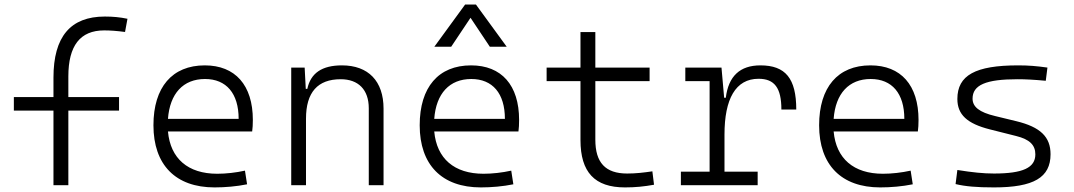

<svg xmlns="http://www.w3.org/2000/svg" viewBox="-20 -815 4728 845"><path d="M215.3 0H280.8V-328.1H503.9V-387.7H280.8V-478.5C280.8 -614.3 333 -681.2 438.5 -681.2C465.3 -681.2 492.7 -679.2 530.3 -674.3L541 -732.4C507.3 -739.3 477.5 -742.2 441.4 -742.2C290 -742.2 215.3 -653.3 215.3 -473.6V-387.7H41V-328.1H215.3Z M924.3 9.8C970.7 9.8 1022 5.4 1067.4 -3.9L1058.1 -64C1018.6 -55.2 974.6 -50.3 936 -50.3C807.1 -50.3 730 -117.2 719.2 -236.3H1089.8C1091.8 -250 1092.8 -268.1 1092.8 -287.1C1092.8 -440.4 1015.1 -527.3 881.3 -527.3C737.8 -527.3 655.3 -431.2 655.3 -263.7C655.3 -89.4 752.9 9.8 924.3 9.8ZM719.2 -292C727.5 -403.3 786.1 -467.3 882.3 -467.3C976.1 -467.3 1030.3 -403.8 1030.3 -292Z M1603 0H1668V-336.9C1668 -458 1601.1 -527.3 1484.9 -527.3C1397 -527.3 1347.2 -493.2 1332.5 -423.8H1325.7L1320.8 -517.6H1261.7V0H1326.7V-292.5C1326.7 -409.2 1378.4 -466.3 1479.5 -466.3C1557.1 -466.3 1603 -420.4 1603 -338.4Z M2096.2 9.8C2142.6 9.8 2193.8 5.4 2239.3 -3.9L2230 -64C2190.4 -55.2 2146.5 -50.3 2107.9 -50.3C1979 -50.3 1901.9 -117.2 1891.1 -236.3H2261.7C2263.7 -250 2264.6 -268.1 2264.6 -287.1C2264.6 -440.4 2187 -527.3 2053.2 -527.3C1909.7 -527.3 1827.1 -431.2 1827.1 -263.7C1827.1 -89.4 1924.8 9.8 2096.2 9.8ZM1891.1 -292C1899.4 -403.3 1958 -467.3 2054.2 -467.3C2147.9 -467.3 2202.1 -403.8 2202.1 -292ZM1891.6 -609.4H1965.8L2050.8 -736.8L2135.7 -609.4H2210L2074.7 -794.9H2026.9Z M2730.5 9.8C2776.4 9.8 2814.9 5.9 2858.4 -2L2851.1 -61C2812 -55.2 2777.8 -51.3 2740.2 -51.3C2644.5 -51.3 2600.1 -99.1 2600.1 -200.2V-458H2838.9V-517.6H2600.1V-673.8H2534.7V-517.6H2385.7V-458H2534.7V-198.7C2534.7 -57.1 2597.2 9.8 2730.5 9.8Z M3168.5 -222.7C3168.5 -379.4 3217.3 -468.3 3318.4 -468.3C3388.7 -468.3 3418.9 -428.2 3418.9 -333H3484.4C3484.4 -469.7 3437 -527.3 3326.7 -527.3C3236.8 -527.3 3186 -480 3174.3 -384.8H3167L3155.3 -517.6H2996.1V-458H3103V-59.6H2976.6V0H3314.5V-59.6H3168.5Z M3854 9.8C3900.4 9.8 3951.7 5.4 3997.1 -3.9L3987.8 -64C3948.2 -55.2 3904.3 -50.3 3865.7 -50.3C3736.8 -50.3 3659.7 -117.2 3648.9 -236.3H4019.5C4021.5 -250 4022.5 -268.1 4022.5 -287.1C4022.5 -440.4 3944.8 -527.3 3811 -527.3C3667.5 -527.3 3585 -431.2 3585 -263.7C3585 -89.4 3682.6 9.8 3854 9.8ZM3648.9 -292C3657.2 -403.3 3715.8 -467.3 3812 -467.3C3905.8 -467.3 3960 -403.8 3960 -292Z M4354.5 9.8C4529.3 9.8 4603.5 -33.7 4603.5 -136.2C4603.5 -212.4 4559.1 -255.9 4452.6 -281.7L4359.9 -304.2C4290 -320.8 4260.3 -344.7 4260.3 -380.9C4260.3 -440.9 4318.8 -466.3 4458 -466.3C4492.7 -466.3 4529.8 -464.4 4582.5 -459.5L4589.8 -517.6C4542 -524.4 4506.3 -527.3 4460.9 -527.3C4272.9 -527.3 4193.4 -483.9 4193.4 -379.4C4193.4 -311 4235.8 -271 4336.4 -245.6L4452.6 -216.3C4511.2 -201.7 4536.6 -176.8 4536.6 -135.7C4536.6 -76.7 4481.9 -51.3 4354.5 -51.3C4308.1 -51.3 4260.3 -56.2 4193.4 -66.9L4185.5 -4.9C4228 5.4 4278.8 9.8 4354.5 9.8Z"/></svg>

Font: Cascadia Code Light
Style: Regular
Weight: 300
Monospace: yes
Designer: Aaron Bell
Foundry: Saja Typeworks
Version: Version 2404.023